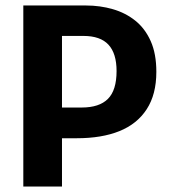

<svg xmlns="http://www.w3.org/2000/svg" viewBox="-20 -680 617 700"><path d="M165 -176V-288H278Q342 -288 373.5 -319.5Q405 -351 405 -421Q405 -485 375.5 -517Q346 -549 284 -549H165V-660H293Q345 -660 391.5 -646.5Q438 -633 473.5 -604.5Q509 -576 529.5 -530Q550 -484 550 -418Q550 -336 515 -282Q480 -228 415.5 -202Q351 -176 260 -176ZM65 0V-660H206V0Z"/></svg>

Font: Bricolage Grotesque SemiCondensed
Style: Bold
Weight: 700
Width: 4
Designer: Mathieu Triay
Foundry: Atelier Triay
Version: Version 1.001;gftools[0.9.33.dev8+g029e19f]